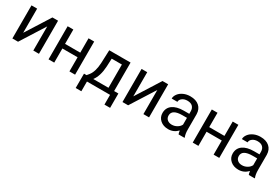

<svg xmlns="http://www.w3.org/2000/svg" viewBox="67 -1519 3864 2654"><g transform="rotate(30 1999.5 -191.5)"><path d="M410.2 -528.3H500.5V0H410.2V-385.3L166.5 0H76.2V-528.3H166.5V-142.6Z M1077.1 0H986.8V-225.6H744.1V0H653.3V-528.3H744.1V-299.3H986.8V-528.3H1077.1Z M1217.8 -73.7 1249 -112.3Q1301.8 -180.7 1309.1 -317.4L1317.4 -528.3H1657.7V-73.7H1725.6V155.3H1635.3V0H1266.6V155.3H1176.3L1176.8 -73.7ZM1324.7 -73.7H1567.4V-444.8H1404.8L1399.4 -318.8Q1391.1 -161.1 1324.7 -73.7Z M2167.5 -528.3H2257.8V0H2167.5V-385.3L1923.8 0H1833.5V-528.3H1923.8V-142.6Z M2729 0Q2721.2 -15.6 2716.3 -55.7Q2653.3 9.8 2565.9 9.8Q2487.8 9.8 2437.7 -34.4Q2387.7 -78.6 2387.7 -146.5Q2387.7 -229 2450.4 -274.7Q2513.2 -320.3 2627 -320.3H2714.8V-361.8Q2714.8 -409.2 2686.5 -437.3Q2658.2 -465.3 2603 -465.3Q2554.7 -465.3 2522 -440.9Q2489.3 -416.5 2489.3 -381.8H2398.4Q2398.4 -421.4 2426.5 -458.3Q2454.6 -495.1 2502.7 -516.6Q2550.8 -538.1 2608.4 -538.1Q2699.7 -538.1 2751.5 -492.4Q2803.2 -446.8 2805.2 -366.7V-123.5Q2805.2 -50.8 2823.7 -7.8V0ZM2579.1 -68.8Q2621.6 -68.8 2659.7 -90.8Q2697.8 -112.8 2714.8 -147.9V-256.3H2644Q2478 -256.3 2478 -159.2Q2478 -116.7 2506.3 -92.8Q2534.7 -68.8 2579.1 -68.8Z M3378.4 0H3288.1V-225.6H3045.4V0H2954.6V-528.3H3045.4V-299.3H3288.1V-528.3H3378.4Z M3849.6 0Q3841.8 -15.6 3836.9 -55.7Q3773.9 9.8 3686.5 9.8Q3608.4 9.8 3558.3 -34.4Q3508.3 -78.6 3508.3 -146.5Q3508.3 -229 3571 -274.7Q3633.8 -320.3 3747.6 -320.3H3835.4V-361.8Q3835.4 -409.2 3807.1 -437.3Q3778.8 -465.3 3723.6 -465.3Q3675.3 -465.3 3642.6 -440.9Q3609.9 -416.5 3609.9 -381.8H3519Q3519 -421.4 3547.1 -458.3Q3575.2 -495.1 3623.3 -516.6Q3671.4 -538.1 3729 -538.1Q3820.3 -538.1 3872.1 -492.4Q3923.8 -446.8 3925.8 -366.7V-123.5Q3925.8 -50.8 3944.3 -7.8V0ZM3699.7 -68.8Q3742.2 -68.8 3780.3 -90.8Q3818.4 -112.8 3835.4 -147.9V-256.3H3764.6Q3598.6 -256.3 3598.6 -159.2Q3598.6 -116.7 3627 -92.8Q3655.3 -68.8 3699.7 -68.8Z"/></g></svg>

Font: Roboto-ThirdPerson-AD3FC
Style: ThirdPerson-AD3FC
Weight: 400
Designer: Google
Version: Version 2.137; 2017